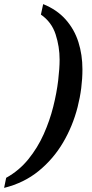

<svg xmlns="http://www.w3.org/2000/svg" viewBox="-68 -778 449 934"><path d="M-38 87Q25 52 70 -3.5Q115 -59 144.5 -125Q174 -191 191 -259Q208 -327 215 -386.5Q222 -446 222 -488Q222 -551 202.5 -611Q183 -671 131 -707L142 -758Q209 -731 251.5 -683Q294 -635 313.5 -573Q333 -511 333 -441Q333 -349 309.5 -257Q286 -165 239 -85Q192 -5 120.5 53.5Q49 112 -48 136Z"/></svg>

Font: Noto Serif Medium
Style: Italic
Weight: 500
Italic angle: -12°
Designer: Monotype Design Team
Foundry: Monotype Imaging Inc.
Version: Version 2.014; ttfautohint (v1.8.4.7-5d5b)